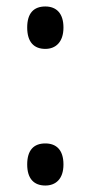

<svg xmlns="http://www.w3.org/2000/svg" viewBox="-20 -563 280 593"><path d="M64 -478C64 -433 85 -412 120 -412C152 -412 176 -433 176 -478C176 -522 154 -543 120 -543C84 -543 64 -522 64 -478ZM64 -55C64 -11 85 10 120 10C152 10 176 -10 176 -55C176 -101 153 -120 120 -120C84 -120 64 -99 64 -55Z"/></svg>

Font: Noto Sans Gujarati UI Condensed
Style: Regular
Weight: 400
Width: 3
Designer: Jelle Bosma - Monotype Design Team, Universal Thirst
Foundry: Monotype Imaging Inc.
Version: Version 2.106